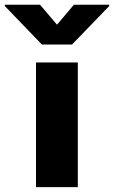

<svg xmlns="http://www.w3.org/2000/svg" viewBox="-103 -774 472 794"><path d="M45.9 0V-515.6H218.8V0ZM62.5 -754.4 132.8 -671.9 202.6 -754.4H348.6V-749L194.8 -589.8H70.3L-83 -749V-754.4Z"/></svg>

Font: Inter Display Extra Bold
Style: Regular
Weight: 800
Designer: Rasmus Andersson
Foundry: rsms
Version: Version 4.000;git-4fc901f